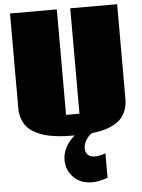

<svg xmlns="http://www.w3.org/2000/svg" viewBox="-68 -832 894 1205"><g transform="rotate(-5 379.0 -229.0)"><path d="M41.5 0ZM453.6 -21.5 488.3 13.7Q463.4 30.3 449 55.9Q434.6 81.5 434.6 106Q434.6 130.4 450 146Q465.3 161.6 495.6 161.6Q523.4 161.6 561.5 147.5V301.3Q508.8 321.3 463.4 321.3Q390.1 321.3 346.2 276.4Q302.2 231.4 302.2 168Q302.2 110.8 340.3 59.3Q378.4 7.8 453.6 -21.5ZM336.4 -114.3H420.9V-778.3H716.3V-180.7Q716.3 -142.6 704.8 -112.1Q693.4 -81.5 675.3 -61Q657.2 -40.5 629.2 -25.4Q601.1 -10.3 573.2 -2Q545.4 6.3 509 11.2Q472.7 16.1 443.4 17.6Q414.1 19 377.9 19Q344.2 19 316.4 17.8Q288.6 16.6 252.4 11.7Q216.3 6.8 188.2 -1.5Q160.2 -9.8 131.6 -24.9Q103 -40 84.2 -60.5Q65.4 -81.1 53.5 -112.1Q41.5 -143.1 41.5 -181.2V-778.8H336.4Z"/></g></svg>

Font: Coda ExtraBold
Style: Regular
Weight: 800
Version: Version 2.001; ttfautohint (v0.8) -r 50 -G 200 -x